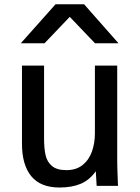

<svg xmlns="http://www.w3.org/2000/svg" viewBox="-20 -850 640 878"><path d="M80.5 -192.5V-550H181.5V-218Q181.5 -171 188.5 -140.2Q195.5 -109.5 217.8 -90.8Q240 -72 283.5 -72Q328.5 -72 357.8 -95.5Q387 -119 400.5 -157.2Q414 -195.5 414 -241V-550H516V-119Q516 -87 518 -41L519.5 0H422L418 -67Q389.5 -26.5 349 -9.5Q308.5 7.5 252 7.5Q165.5 7.5 123 -44.2Q80.5 -96 80.5 -192.5ZM234 -830.5H364.5L522 -652H414.5L299 -773L183.5 -652H75Z"/></svg>

Font: JuliaMono Medium
Style: Regular
Weight: 500
Monospace: yes
Designer: cormullion
Foundry: corm
Version: Version 0.054; ttfautohint (v1.8.4)